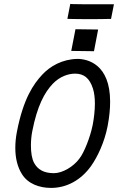

<svg xmlns="http://www.w3.org/2000/svg" viewBox="-20 -946 597 973"><path d="M557.4 -924.3H549.1H469C424.1 -924.3 376.7 -924.3 345 -925.3L336.2 -926.3L321.5 -850.6L329.8 -850.1C363 -849.1 399.7 -849.1 435.8 -849.1C471.9 -849.1 506.1 -849.1 534.4 -850.1H542.7ZM362.5 -797.9 341.1 -688 456.3 -686.5 477.3 -796.4ZM372.1 -647.5C295.4 -646 233.9 -610.8 193.4 -566.9C150.4 -520.5 98.6 -447.8 65.9 -279.3C60.1 -250 57.6 -222.2 57.6 -196.3C57.6 -144 68.8 -99.1 91.3 -63.5C121.6 -14.6 179.2 6.3 238.8 6.3C319.3 6.3 391.1 -34.2 441.4 -104.5C473.6 -149.9 509.3 -224.6 524.9 -304.7L525.9 -310.1C534.7 -356.4 538.1 -396 538.1 -430.7C538.1 -621.6 423.3 -647.5 372.1 -647.5ZM153.3 -119.6C141.6 -140.1 136.7 -173.3 136.7 -208C136.7 -233.4 139.2 -259.8 143.6 -281.2C168.5 -409.2 206.1 -478.5 248 -522C283.7 -559.1 327.1 -572.8 360.4 -572.8C403.3 -572.8 433.6 -552.2 451.2 -496.6C458 -474.6 460.9 -448.2 460.9 -420.9C460.9 -385.3 456.1 -347.2 450.2 -315.4L448.2 -306.2C437.5 -253.9 407.2 -172.9 381.8 -141.6C352.1 -101.1 296.4 -68.4 253.4 -68.4C200.7 -68.4 170.9 -87.9 153.3 -119.6Z"/></svg>

Font: Fantasque Sans Mono
Style: RegItalic
Weight: 400
Italic angle: -11°
Monospace: yes
Designer: Jany Belluz
Version: Version 1.6.3